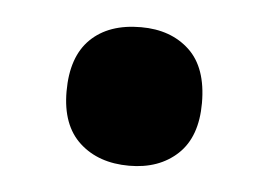

<svg xmlns="http://www.w3.org/2000/svg" viewBox="-29 -197 340 243"><g transform="rotate(5 141.0 -75.0)"><path d="M142 13Q103 13 79 -9Q55 -31 55 -74Q55 -118 78 -140.5Q101 -163 142 -163Q180 -163 203.5 -141Q227 -119 227 -74Q227 -31 203.5 -9Q180 13 142 13Z"/></g></svg>

Font: Noto Sans Tamil Condensed ExtraBold
Style: Regular
Weight: 800
Width: 3
Designer: Jelle Bosma - Monotype Design Team
Foundry: Monotype Imaging Inc.
Version: Version 2.004; ttfautohint (v1.8.4.7-5d5b)